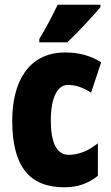

<svg xmlns="http://www.w3.org/2000/svg" viewBox="-20 -786 473 816"><path d="M407 -756V-766H225C204 -722 179 -673 147 -620V-606H266C316 -653 379 -722 407 -756ZM254 10C309 10 356 -6 396 -39V-177C356 -145 314 -128 272 -128C222 -128 196 -177 196 -274C196 -371 224 -425 268 -425C302 -425 334 -414 367 -392L410 -521C366 -549 318 -563 257 -563C99 -563 32 -435 32 -274C32 -78 105 10 254 10Z"/></svg>

Font: Noto Sans Arabic UI XCn Bk
Style: Regular
Weight: 900
Width: 2
Designer: Monotype Design Team, Nadine Chahine and Nizar Qandah
Foundry: Monotype Imaging Inc.
Version: Version 2.010